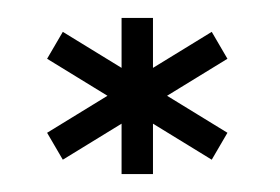

<svg xmlns="http://www.w3.org/2000/svg" viewBox="-20 -782 312 214"><path d="M216 -604 233.5 -634 50 -746.5 32.5 -716.5ZM50 -604 233.5 -716.5 216 -746.5 32.5 -634ZM115.5 -588H150.5V-762H115.5Z"/></svg>

Font: Anybody SemiExpanded
Style: Regular
Weight: 400
Width: 6
Designer: Tyler Finck
Foundry: Etcetera Type Company
Version: Version 1.113;gftools[0.9.25]